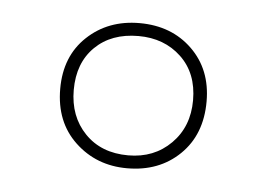

<svg xmlns="http://www.w3.org/2000/svg" viewBox="-31 -625 432 311"><g transform="rotate(5 185.0 -470.0)"><path d="M304 -471Q304 -417 270.5 -384.5Q237 -352 185 -352Q135 -352 100.5 -384.5Q66 -417 66 -471Q66 -524 100 -556Q134 -588 185 -588Q237 -588 270.5 -555.5Q304 -523 304 -471ZM282 -471Q282 -515 254.5 -541Q227 -567 185 -567Q141 -567 114.5 -541Q88 -515 88 -471Q88 -428 114.5 -400.5Q141 -373 185 -373Q227 -373 254.5 -400.5Q282 -428 282 -471Z"/></g></svg>

Font: Noto Sans Syriac Thin
Style: Regular
Weight: 100
Designer: Patrick Giasson and the Monotype Design Team
Foundry: Monotype Imaging Inc.
Version: Version 2.000; ttfautohint (v1.8.3) -l 8 -r 50 -G 200 -x 14 